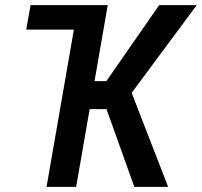

<svg xmlns="http://www.w3.org/2000/svg" viewBox="-20 -731 790 751"><path d="M321.3 -710.9 304.2 -615.2H82.5L99.6 -710.9ZM401.4 -710.9 277.8 0H162.1L285.6 -710.9ZM749.5 -710.9 447.8 -304.2H298.8L300.8 -413.6H396L602.5 -710.9ZM505.4 0 387.7 -329.1 474.6 -420.4 637.7 0Z"/></svg>

Font: Roboto Condensed Medium
Style: Italic
Weight: 500
Italic angle: -12°
Designer: Christian Robertson
Foundry: Google
Version: Version 3.0; 2020